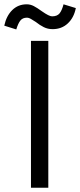

<svg xmlns="http://www.w3.org/2000/svg" viewBox="-50 -879 375 899"><path d="M0 0ZM176.2 0V-687.5H95V0ZM146.2 -826.2Q180 -802.5 193.8 -802.5Q217.5 -802.5 228.8 -816.2Q240 -830 247.5 -858.8L305 -841.2Q296.2 -796.2 267.5 -769.4Q238.8 -742.5 196.2 -742.5Q173.8 -742.5 155 -751.9Q136.2 -761.2 117.5 -776.2Q112.5 -778.8 99.4 -787.5Q86.2 -796.2 76.2 -796.2Q56.2 -796.2 45.6 -783.1Q35 -770 26.2 -741.2L-30 -758.8Q-20 -805 7.5 -831.9Q35 -858.8 75 -858.8Q92.5 -858.8 108.1 -850.6Q123.8 -842.5 146.2 -826.2Z"/></svg>

Font: Cambay
Style: Regular
Weight: 400
Designer: Pooja Saxena
Foundry: Pooja Saxena
Version: Version 1.181;PS 001.181;hotconv 1.0.70;makeotf.lib2.5.58329